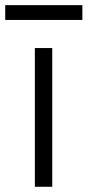

<svg xmlns="http://www.w3.org/2000/svg" viewBox="-61 -714 335 734"><path d="M72.3 -530.3H138.7V0H72.3ZM253.9 -637.7H-41V-694.3H253.9Z"/></svg>

Font: Pretendard GOV Light
Style: Regular
Weight: 300
Designer: Base glyphs from Inter by Rasmus Andersson; Hangeul glyphs from Noto Sans CJK(Source Han Sans) by Jang Soo-young and Kan
Foundry: Kil Hyung-jin
Version: Version 1.309